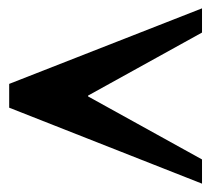

<svg xmlns="http://www.w3.org/2000/svg" viewBox="-20 -440 530 460"><path d="M464 0 2 -182V-239L464 -420V-362L191 -211V-209L464 -58Z"/></svg>

Font: Fette Mikado
Style: Regular
Weight: 400
Designer: Peter Wiegel
Foundry: Peter Wiegel
Version: Version 1.000